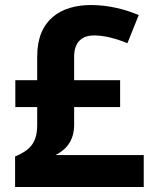

<svg xmlns="http://www.w3.org/2000/svg" viewBox="-20 -744 612 764"><path d="M342 -724C224 -724 128 -667 128 -520V-425H41V-318H128V-247C128 -171 95 -145 40 -121V0H552V-127H201C236 -145 275 -177 275 -248V-318H458V-425H275V-519C275 -581 311 -603 354 -603C395 -603 441 -591 487 -572L532 -684C480 -706 414 -724 342 -724Z"/></svg>

Font: Noto Sans Adlam
Style: Bold
Weight: 700
Designer: Mark Jamra, Neil Patel
Foundry: JamraPatel LLC
Version: Version 3.001